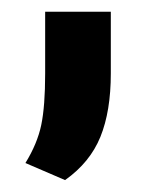

<svg xmlns="http://www.w3.org/2000/svg" viewBox="-20 -156 263 324"><path d="M89.8 147.9 22.9 119.1Q43 86.4 49.6 54.9Q56.2 23.4 56.2 -32.2V-136.2H167V-32.2Q167 31.7 149.4 75Q131.8 118.2 89.8 147.9Z"/></svg>

Font: Creato Display
Style: Bold
Weight: 700
Version: Version 1.000